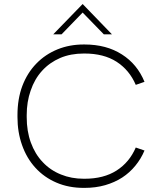

<svg xmlns="http://www.w3.org/2000/svg" viewBox="-20 -927 797 956"><path d="M401 8.5H397Q322 8.5 261.5 -17.5Q199.5 -44 156 -92Q112.5 -139.5 89.5 -205.5Q67 -269 67 -344V-354Q67 -434 91 -498.5Q116 -564.5 161 -610.5Q205.5 -656.5 267 -681.5Q326.5 -705.5 396.5 -705.5H401Q510 -705.5 587 -656Q663.5 -607.5 699.5 -519.5L656 -504.5Q624.5 -578 560.5 -619.5Q496.5 -660.5 401 -660.5H397Q332 -660.5 280 -638.5Q226.5 -615.5 189.5 -574.5Q152 -533.5 132.5 -475.5Q113 -420 113 -354V-344Q113 -273.5 133.5 -217.5Q154.5 -159.5 193 -119.5Q231 -79 284 -58Q335.5 -37 397 -37H401Q496.5 -37 560.5 -78Q624.5 -119 656 -192.5L699.5 -177.5Q682 -136 654 -102Q626 -67.5 588.5 -43Q550.5 -18.5 503.5 -5Q456.5 8.5 401 8.5ZM537.5 -756H497L391.5 -864.5L286.5 -756H245L391.5 -907Z"/></svg>

Font: Acari Sans Neue Light
Style: Regular
Weight: 300
Designer: Alfredo Marco Pradil (font), Cristiano Sobral (main changes)
Foundry: Hanken Design Co. (font), Cristiano Sobral (main changes)
Version: Version 2.459;March 19, 2022;FontCreator 14.0.0.2808 64-bit;